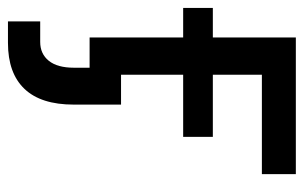

<svg xmlns="http://www.w3.org/2000/svg" viewBox="-174 -396 760 480"><g transform="rotate(90 206.0 -156.0)"><path d="M401.4 -515.6V-430.7H152.8V0H59.6V-515.6ZM-14.2 -233.9V-308.1H308.1V-233.9ZM73.2 204.1Q59.6 204.1 46.1 204.1Q32.7 204.1 19.5 204.1V123.5Q32.2 123.5 45.2 123.5Q58.1 123.5 70.8 123.5Q100.6 123.5 117.9 102.1Q135.3 80.6 135.3 39.1V0H97.2V-78.6H227.5V39.6Q227.5 121.6 188.2 162.8Q148.9 204.1 73.2 204.1Z"/></g></svg>

Font: Inter Cardless Display
Style: Regular
Weight: 400
Designer: Rasmus Andersson
Foundry: rsms
Version: Version 4.001;git-9221beed3